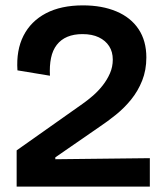

<svg xmlns="http://www.w3.org/2000/svg" viewBox="-20 -695 619 715"><path d="M42 0V-135L287 -308Q307 -322 326.5 -339Q346 -356 362.5 -377Q379 -398 389.5 -422Q400 -446 400 -473Q400 -502 386.5 -523Q373 -544 348 -556Q323 -568 287 -568Q255 -568 231 -558Q207 -548 191.5 -528Q176 -508 170 -479Q164 -450 166 -413L45 -433Q40 -508 67.5 -562Q95 -616 151 -645.5Q207 -675 289 -675Q360 -675 413.5 -652.5Q467 -630 496 -586.5Q525 -543 525 -481Q525 -434 509.5 -395Q494 -356 468.5 -324.5Q443 -293 412 -268Q381 -243 351 -223L186 -109V-102L538 -106V0Z"/></svg>

Font: Bricolage Grotesque 36pt SemiBold
Style: Regular
Weight: 600
Designer: Mathieu Triay
Foundry: Atelier Triay
Version: Version 1.001;gftools[0.9.33.dev8+g029e19f]